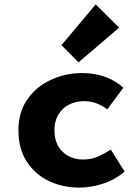

<svg xmlns="http://www.w3.org/2000/svg" viewBox="-20 -843 640 875"><path d="M343 12Q264 12 201 -19Q138 -50 101 -108Q64 -166 64 -249Q64 -332 104.5 -390Q145 -448 211.5 -479Q278 -510 354 -510Q414 -510 462.5 -491.5Q511 -473 542 -443L469 -345Q441 -365 415.5 -373.5Q390 -382 364 -382Q324 -382 293 -365.5Q262 -349 245 -319Q228 -289 228 -249Q228 -208 244.5 -178.5Q261 -149 290.5 -132.5Q320 -116 358 -116Q396 -116 427.5 -130Q459 -144 485 -161L548 -61Q503 -23 448 -5.5Q393 12 343 12ZM338 -559 260 -637 416 -823 523 -717Z"/></svg>

Font: Source Code Pro ExtraBold
Style: Regular
Weight: 800
Monospace: yes
Designer: Paul D. Hunt, Teo Tuominen
Foundry: Adobe Systems Incorporated
Version: Version 1.018;hotconv 1.0.116;makeotfexe 2.5.65601